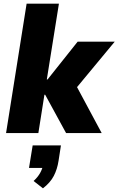

<svg xmlns="http://www.w3.org/2000/svg" viewBox="-20 -725 645 1046"><path d="M13 0 125 -705H301L235 -292H239L403 -498H605L382 -229L380 -287L534 0H340L226 -209H222L189 0ZM214 301 163 261Q186 240 198.5 217.5Q211 195 215 173L244 190H138L158 67H312L299 151Q292 197 273 233.5Q254 270 214 301Z"/></svg>

Font: Nunito Sans 10pt SemiCondensed Black
Style: Italic
Weight: 900
Width: 4
Italic angle: -9°
Designer: Vernon Adams
Foundry: Vernon Adams
Version: Version 3.101;gftools[0.9.27]